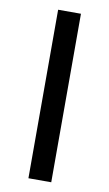

<svg xmlns="http://www.w3.org/2000/svg" viewBox="-81 -730 440 772"><g transform="rotate(10 139.0 -344.0)"><path d="M185.5 -688V0H92.3V-688Z"/></g></svg>

Font: Arimo Nerd Font
Style: Regular
Weight: 400
Designer: Steve Matteson
Foundry: Monotype Imaging Inc.
Version: Version 1.33;Nerd Fonts 3.2.1